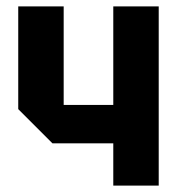

<svg xmlns="http://www.w3.org/2000/svg" viewBox="-20 -580 560 600"><path d="M476 -560V0H334V-132H144L37 -239V-560H179V-252H334V-560Z"/></svg>

Font: Tektur SemiCondensed SemiBold
Style: Regular
Weight: 600
Width: 4
Designer: Adam Jagosz
Foundry: Adam Jagosz
Version: Version 1.005;gftools[0.9.30]